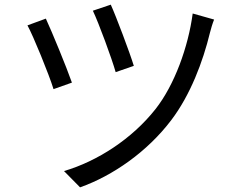

<svg xmlns="http://www.w3.org/2000/svg" viewBox="-20 -772 1040 825"><path d="M456 -752 379 -726C404 -674 461 -519 477 -462L555 -489C538 -545 478 -704 456 -752ZM808 -714C789 -571 730 -407 648 -303C547 -175 398 -79 255 -37L324 33C465 -17 613 -120 716 -256C798 -364 852 -507 882 -631C886 -647 893 -671 900 -688L808 -714ZM177 -692 98 -663C122 -620 191 -451 210 -389L289 -417C266 -483 203 -636 177 -692Z"/></svg>

Font: Squished Noto Sans CJK JP Regular
Style: Regular
Weight: 400
Designer: Ryoko NISHIZUKA (kana & ideographs); Paul D. Hunt (Latin, Greek & Cyrillic); Wenlong ZHANG (bopomofo); Sandoll Communica
Foundry: Adobe Systems Incorporated
Version: Version 1.004;PS 1.004;hotconv 1.0.82;makeotf.lib2.5.63406